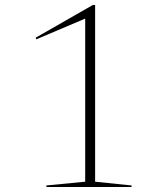

<svg xmlns="http://www.w3.org/2000/svg" viewBox="-20 -744 640 764"><path d="M319 -21V-670L124.5 -587.5L122 -594L350 -724.5H358.5V-21L503.5 -6V0H164.5V-6Z"/></svg>

Font: Newsreader Display ExtraLight
Style: Regular
Weight: 275
Designer: Hugues Gentile
Foundry: Production Type
Version: Version 1.001